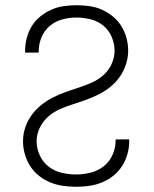

<svg xmlns="http://www.w3.org/2000/svg" viewBox="-20 -702 590 734"><path d="M271 12Q246 12 221 8.5Q196 5 172.5 -4.5Q149 -14 129 -30Q109 -46 95.5 -67Q82 -88 75 -112.5Q68 -137 68 -162Q68 -189 76.5 -214.5Q85 -240 100.5 -261.5Q116 -283 137 -300Q158 -317 181.5 -329Q205 -341 230 -350Q255 -359 280.5 -367Q306 -375 330.5 -386Q355 -397 375 -414.5Q395 -432 406.5 -457Q418 -482 418 -508Q418 -535 407 -561Q396 -587 375 -604Q354 -621 327 -628Q300 -635 273 -635Q246 -635 219 -628Q192 -621 171 -603.5Q150 -586 139 -560Q128 -534 128 -507V-501H76V-509Q76 -533 82.5 -557.5Q89 -582 102 -603Q115 -624 134.5 -639.5Q154 -655 176.5 -665Q199 -675 223.5 -678.5Q248 -682 273 -682Q298 -682 322.5 -678.5Q347 -675 369.5 -665Q392 -655 411.5 -639Q431 -623 444 -602Q457 -581 463.5 -557Q470 -533 470 -508Q470 -482 461.5 -456Q453 -430 438 -408.5Q423 -387 402 -370Q381 -353 357 -341Q333 -329 308 -320Q283 -311 257.5 -303Q232 -295 207.5 -284Q183 -273 163.5 -255.5Q144 -238 132 -213.5Q120 -189 120 -162Q120 -134 132 -108Q144 -82 166 -65Q188 -48 215.5 -41.5Q243 -35 271 -35Q299 -35 326.5 -42Q354 -49 376 -66Q398 -83 410 -109.5Q422 -136 422 -164V-169H474V-162Q474 -137 467 -112.5Q460 -88 446.5 -67Q433 -46 413 -30Q393 -14 369.5 -4.5Q346 5 321 8.5Q296 12 271 12Z"/></svg>

Font: Lode Dark
Style: Regular
Weight: 400
Monospace: yes
Designer: Belleve Invis
Foundry: Belleve Invis
Version: Version 29.2.0; ttfautohint (v1.8.3)